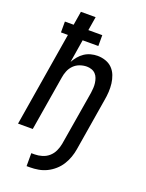

<svg xmlns="http://www.w3.org/2000/svg" viewBox="-173 -817 846 1115"><g transform="rotate(20 250.0 -260.0)"><path d="M137 215V135H158Q180 135 203.5 128Q227 121 245 105Q263 89 273 67Q283 45 287 23L343 -313Q345 -328 346 -343.5Q347 -359 345 -374Q343 -389 338 -403Q333 -417 323 -427.5Q313 -438 298.5 -443Q284 -448 269 -448Q248 -448 226.5 -440.5Q205 -433 189 -417Q173 -401 164.5 -380Q156 -359 153 -338L97 0H6L102 -583H59V-650H113L127 -735H218L204 -650H290V-583H193L170 -441Q180 -459 194 -476Q208 -493 226 -505Q244 -517 265 -522.5Q286 -528 306 -528Q332 -528 356.5 -519.5Q381 -511 398 -493.5Q415 -476 424 -452.5Q433 -429 436 -404Q439 -379 437.5 -352.5Q436 -326 431 -299L378 23Q374 48 365 73.5Q356 99 341.5 122Q327 145 306 163.5Q285 182 260.5 194Q236 206 209.5 210.5Q183 215 158 215Z"/></g></svg>

Font: Iosevka Term Curly Md Obl
Style: Regular
Weight: 500
Italic angle: -9°
Designer: Belleve Invis
Foundry: Belleve Invis
Version: Version 32.3.0